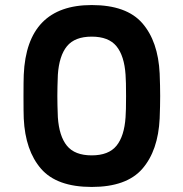

<svg xmlns="http://www.w3.org/2000/svg" viewBox="-20 -730 726 760"><path d="M343 10Q205 10 142.5 -62Q80 -134 74 -261Q73 -286 73 -348Q73 -409 74 -434Q86 -710 343 -710Q481 -710 543.5 -638Q606 -566 612 -439Q614 -389 614 -350Q614 -311 612 -261Q606 -134 543.5 -62Q481 10 343 10ZM477 -266Q479 -291 479 -350Q479 -409 477 -434Q472 -509 441 -547Q410 -585 343 -585Q276 -585 245 -547Q214 -509 209 -434Q207 -384 207 -350Q207 -316 209 -266Q214 -191 245 -153Q276 -115 343 -115Q410 -115 441 -153Q472 -191 477 -266Z"/></svg>

Font: Hezaedrus Medium
Style: Regular
Weight: 500
Designer: Hubert & Fischer
Foundry: Hubert & Fischer
Version: Version 1.10;September 3, 2019;FontCreator 11.5.0.2425 64-bi